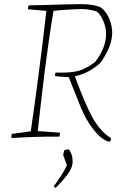

<svg xmlns="http://www.w3.org/2000/svg" viewBox="-20 -666 606 936"><path d="M36 7Q36 1 36 -3.5Q36 -8 37 -13L130 -26Q138 -78 147.5 -148.5Q157 -219 167.5 -298.5Q178 -378 188 -459Q198 -540 206 -613L116 -621Q116 -631 120 -640Q152 -640 199 -641.5Q246 -643 293.5 -644.5Q341 -646 373 -646Q403 -646 431 -641.5Q459 -637 474 -628Q499 -608 513 -574Q527 -540 527 -504Q526 -467 509.5 -429Q493 -391 467 -357Q444 -337 414.5 -320Q385 -303 345 -294Q371 -224 391.5 -175.5Q412 -127 431 -93Q450 -59 471.5 -35Q493 -11 521 8V17L514 25Q494 22 469 1Q444 -20 414 -65Q389 -103 365.5 -163.5Q342 -224 315 -290Q295 -291 277 -292Q259 -293 248 -296Q248 -306 251 -312Q301 -311 333 -315Q365 -319 389.5 -330.5Q414 -342 442 -362Q466 -391 481.5 -427Q497 -463 497 -500Q497 -533 483.5 -564.5Q470 -596 451 -610Q444 -613 422 -617.5Q400 -622 378 -622Q356 -621 329.5 -620Q303 -619 279 -617Q255 -615 241 -613Q231 -556 220 -480.5Q209 -405 198.5 -323Q188 -241 179.5 -164Q171 -87 164 -27L273 -19Q272 -14 271.5 -9.5Q271 -5 269 0Q198 0 146.5 1.5Q95 3 36 7ZM251 250Q249 249 245.5 246Q242 243 242 242Q260 218 280 187Q300 156 306 139L288 90Q290 80 293 67Q297 65 303 63.5Q309 62 316 62Q324 74 329 87.5Q334 101 334 122Q334 152 308 186Q282 220 251 250Z"/></svg>

Font: Labrada ExtraLight
Style: Italic
Weight: 200
Italic angle: -7°
Designer: Mercedes Jáuregui
Foundry: Omnibus-Type Team
Version: Version 1.000; ttfautohint (v1.8.4.7-5d5b)